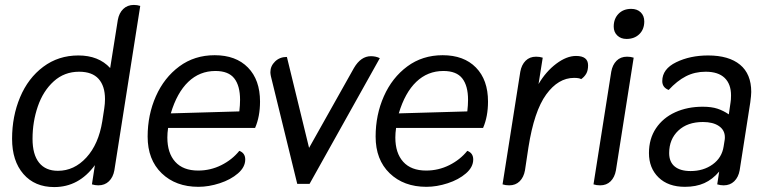

<svg xmlns="http://www.w3.org/2000/svg" viewBox="-20 -746 3112 779"><path d="M29 -183Q29 -274 61.5 -351.5Q94 -429 155.5 -475Q217 -521 298 -521Q380 -521 427 -470L458 -665Q463 -693 480 -709.5Q497 -726 523 -726Q537 -726 549 -722L444 -55Q439 -27 422 -10.5Q405 6 379 6Q366 6 353 2L365 -76Q300 13 200 13Q121 13 75 -40Q29 -93 29 -183ZM395 -254 403 -306Q406 -326 406 -344Q406 -397 380 -426Q354 -455 301 -455Q241 -455 198 -416Q155 -377 133.5 -314.5Q112 -252 112 -183Q112 -119 138.5 -86Q165 -53 215 -53Q281 -53 330.5 -107Q380 -161 395 -254Z M579 -192Q579 -280 612.5 -355.5Q646 -431 707.5 -476.5Q769 -522 851 -522Q937 -522 986 -472Q1035 -422 1035 -334Q1035 -273 1015 -227H662Q659 -206 659 -188Q659 -125 691 -89.5Q723 -54 784 -54Q834 -54 878 -76Q922 -98 951 -134Q975 -125 975 -99Q975 -68 945.5 -42.5Q916 -17 871.5 -2.5Q827 12 785 12Q693 12 636 -43Q579 -98 579 -192ZM951 -294Q954 -320 954 -341Q954 -398 930.5 -428Q907 -458 854 -458Q790 -458 744 -414Q698 -370 673 -286Z M1079 -437Q1077 -447 1077 -453Q1077 -478 1096 -496.5Q1115 -515 1144 -515L1234 -146L1416 -470Q1444 -518 1485 -518Q1505 -518 1521 -510L1236 0H1186Z M1504 -192Q1504 -280 1537.5 -355.5Q1571 -431 1632.5 -476.5Q1694 -522 1776 -522Q1862 -522 1911 -472Q1960 -422 1960 -334Q1960 -273 1940 -227H1587Q1584 -206 1584 -188Q1584 -125 1616 -89.5Q1648 -54 1709 -54Q1759 -54 1803 -76Q1847 -98 1876 -134Q1900 -125 1900 -99Q1900 -68 1870.5 -42.5Q1841 -17 1796.5 -2.5Q1752 12 1710 12Q1618 12 1561 -43Q1504 -98 1504 -192ZM1876 -294Q1879 -320 1879 -341Q1879 -398 1855.5 -428Q1832 -458 1779 -458Q1715 -458 1669 -414Q1623 -370 1598 -286Z M2019 2 2091 -455Q2096 -483 2112.5 -499.5Q2129 -516 2155 -516Q2170 -516 2182 -512L2165 -405Q2195 -456 2237 -487.5Q2279 -519 2317 -519Q2366 -519 2366 -481Q2366 -460 2358.5 -447Q2351 -434 2338 -425Q2330 -430 2309 -430Q2245 -430 2196 -362.5Q2147 -295 2124 -148L2110 -55Q2105 -27 2088.5 -10.5Q2072 6 2046 6Q2031 6 2019 2Z M2470 -638Q2470 -670 2489.5 -690Q2509 -710 2541 -710Q2565 -710 2579.5 -696Q2594 -682 2594 -659Q2594 -627 2574 -607.5Q2554 -588 2522 -588Q2499 -588 2484.5 -602Q2470 -616 2470 -638ZM2388 2 2460 -455Q2465 -483 2481.5 -499.5Q2498 -516 2524 -516Q2539 -516 2551 -512L2479 -55Q2474 -27 2457.5 -10.5Q2441 6 2415 6Q2400 6 2388 2Z M2613 -125Q2613 -183 2641.5 -225.5Q2670 -268 2719.5 -290.5Q2769 -313 2831 -313Q2867 -313 2891 -305Q2915 -297 2937 -282L2944 -330Q2946 -340 2946 -359Q2946 -405 2920 -430Q2894 -455 2843 -455Q2799 -455 2763 -436.5Q2727 -418 2693 -381Q2667 -391 2667 -417Q2667 -466 2723.5 -493.5Q2780 -521 2853 -521Q2937 -521 2982.5 -483.5Q3028 -446 3028 -373Q3028 -360 3024 -330L2981 -55Q2976 -27 2959 -10.5Q2942 6 2916 6Q2903 6 2890 2L2898 -50Q2871 -18 2837.5 -3Q2804 12 2759 12Q2691 12 2652 -26Q2613 -64 2613 -125ZM2916 -152 2920 -177Q2921 -181 2921 -189Q2921 -218 2897 -234.5Q2873 -251 2832 -251Q2769 -251 2732 -216Q2695 -181 2695 -125Q2695 -89 2717.5 -70.5Q2740 -52 2782 -52Q2834 -52 2871.5 -79Q2909 -106 2916 -152Z"/></svg>

Font: Thasadith
Style: Bold Italic
Weight: 700
Italic angle: -9°
Designer: Cadson Demak Co.,Ltd.
Foundry: Cadson Demak Co.,Ltd.
Version: Version 1.000; ttfautohint (v1.6)